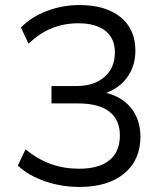

<svg xmlns="http://www.w3.org/2000/svg" viewBox="-20 -734 640 763"><path d="M296.4 8.9Q225 8.9 160.1 -13.1Q95.3 -35.1 50.7 -75.8L81.5 -140.4Q131.2 -100.2 183 -81.9Q234.8 -63.5 294.5 -63.5Q373.7 -63.5 415 -97.4Q456.4 -131.3 456.4 -195.5Q456.4 -258.2 414.2 -290.6Q372 -323 290.7 -323H184.6V-392.1H284.4Q353.6 -392.1 395 -428Q436.5 -464 436.5 -525.7Q436.5 -581.8 398.6 -611.6Q360.7 -641.5 291.1 -641.5Q177.2 -641.5 93.5 -560.4L63.2 -624.6Q104.1 -666.8 166 -690.3Q227.9 -713.9 296.3 -713.9Q399.9 -713.9 459 -666Q518 -618.1 518 -532.8Q518 -467.7 481.2 -421.1Q444.4 -374.5 380.8 -358.5V-369.4Q455.9 -356.9 497 -309.4Q538 -261.9 538 -190.3Q538 -97.9 473.5 -44.5Q409 8.9 296.4 8.9Z"/></svg>

Font: Mulish ExtraLight
Style: Regular
Weight: 200
Designer: Vernon Adams
Foundry: Vernon Adams
Version: Version 3.603